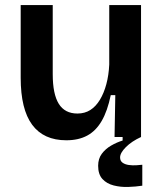

<svg xmlns="http://www.w3.org/2000/svg" viewBox="-20 -543 649 761"><path d="M243 13Q153 13 107.5 -48.5Q62 -110 62 -235V-523H189V-249Q189 -170 213 -131.5Q237 -93 287 -93Q316 -93 338 -107Q360 -121 376 -147.5Q392 -174 401.5 -209.5Q411 -245 413 -287V-523H539V-216V0H434L437 -166H419Q406 -103 383 -63.5Q360 -24 325.5 -5.5Q291 13 243 13ZM544 193Q518 197 488 198Q458 199 430.5 192Q403 185 386 166.5Q369 148 369 114Q369 86 383.5 66.5Q398 47 420.5 34Q443 21 466 14V-7H539V0Q502 17 479 40Q456 63 456 81Q456 95 466 102Q476 109 491 111Q506 113 520.5 112Q535 111 544 110Z"/></svg>

Font: Bricolage Grotesque 16pt SemiBold
Style: Regular
Weight: 600
Version: Version 1.001;gftools[0.9.33.dev8+g029e19f]